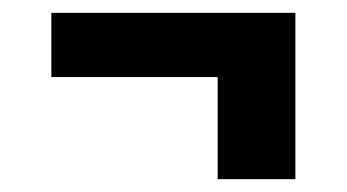

<svg xmlns="http://www.w3.org/2000/svg" viewBox="-20 -410 540 299"><path d="M319 -131V-290H60V-390H440V-131Z"/></svg>

Font: Iosevka Curly Slab Heavy
Style: Regular
Weight: 900
Monospace: yes
Designer: Belleve Invis
Foundry: Belleve Invis
Version: Version 22.1.2; ttfautohint (v1.8.4)